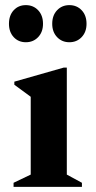

<svg xmlns="http://www.w3.org/2000/svg" viewBox="-20 -730 375 750"><path d="M81 -565Q52 -565 33.5 -585Q15 -605 15 -637Q15 -670 33.5 -690Q52 -710 81 -710Q110 -710 129 -690Q148 -670 148 -637Q148 -605 129 -585Q110 -565 81 -565ZM251 -565Q222 -565 203 -585Q184 -605 184 -637Q184 -670 203 -690Q222 -710 251 -710Q280 -710 299 -690Q318 -670 318 -637Q318 -605 299 -585Q280 -565 251 -565ZM33 0V-16L100 -48V-352L36 -399V-411L229 -466H241V-48L300 -16V0Z"/></svg>

Font: Spectral
Style: Bold
Weight: 700
Designer: Jean-Baptiste Levee
Foundry: Production Type
Version: Version 2.001